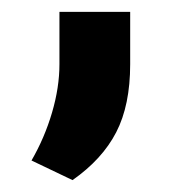

<svg xmlns="http://www.w3.org/2000/svg" viewBox="-20 -143 318 323"><path d="M33 127Q55 89 67.5 46.5Q80 4 80 -35V-123H199V-35Q199 34 175.5 79.5Q152 125 102 160Z"/></svg>

Font: Celebes
Style: Bold
Weight: 700
Designer: Anugrah Pasau
Foundry: Lafontype
Version: Version 1.000; ttfautohint (v1.8.4)